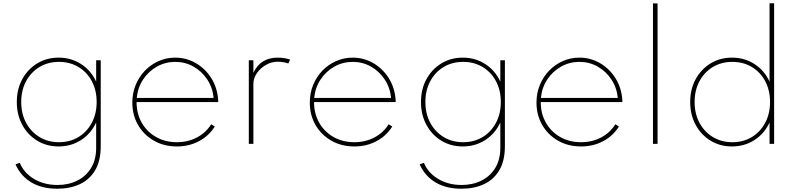

<svg xmlns="http://www.w3.org/2000/svg" viewBox="-20 -881 4879 1176"><path d="M331 275Q238 275 173 236.8Q108 198.5 75 126L101 116Q126.5 178 188.5 215Q250.5 252 332 252Q399 252 452.8 225.5Q506.5 199 537.8 148Q569 97 569 24V-131Q537.5 -62.5 476.5 -23.2Q415.5 16 339 16Q266 16 208 -19.2Q150 -54.5 116.5 -116Q83 -177.5 83 -256Q83 -335 116.5 -396.2Q150 -457.5 208 -492.8Q266 -528 339 -528Q415.5 -528 476.5 -488.8Q537.5 -449.5 569 -381V-512H597V14Q597 104 562.8 161.8Q528.5 219.5 468.5 247.2Q408.5 275 331 275ZM341 -10Q408.5 -10 460.5 -41.5Q512.5 -73 542.2 -128.8Q572 -184.5 572 -256Q572 -328 542.5 -383.5Q513 -439 460.8 -470.5Q408.5 -502 341 -502Q274 -502 221.8 -470.5Q169.5 -439 139.8 -383.5Q110 -328 110 -256Q110 -184.5 139.8 -129Q169.5 -73.5 221.8 -41.8Q274 -10 341 -10Z M1063.5 16Q983.5 16 921.8 -19.8Q860 -55.5 825.2 -116.2Q790.5 -177 790.5 -252.5Q790.5 -311 811.2 -361.2Q832 -411.5 868.2 -448.8Q904.5 -486 952 -507Q999.5 -528 1053 -528Q1121.5 -528 1179.2 -494.5Q1237 -461 1273.8 -403Q1310.5 -345 1316 -271.5Q1316.5 -267 1316.5 -263.8Q1316.5 -260.5 1316.5 -256H816.5Q816.5 -185 848.2 -129.2Q880 -73.5 936 -41.8Q992 -10 1063.5 -10Q1131 -10 1186.2 -39Q1241.5 -68 1273.5 -120L1295.5 -106Q1259 -48 1198.2 -16Q1137.5 16 1063.5 16ZM817.5 -281H1288.5Q1282.5 -344 1249.5 -394Q1216.5 -444 1165.5 -473Q1114.5 -502 1053.5 -502Q992.5 -502 941 -473Q889.5 -444 856.5 -394Q823.5 -344 817.5 -281Z M1504 0V-512H1532V-435Q1553.5 -481.5 1590.8 -504.8Q1628 -528 1681 -528Q1701.5 -528 1721.5 -524.8Q1741.5 -521.5 1757 -516L1746 -492Q1732 -497.5 1714.8 -500.2Q1697.5 -503 1681 -503Q1643 -503 1609 -483.5Q1575 -464 1553.5 -433Q1532 -402 1532 -367V0Z M2150.5 16Q2070.5 16 2008.8 -19.8Q1947 -55.5 1912.2 -116.2Q1877.5 -177 1877.5 -252.5Q1877.5 -311 1898.2 -361.2Q1919 -411.5 1955.2 -448.8Q1991.5 -486 2039 -507Q2086.5 -528 2140 -528Q2208.5 -528 2266.2 -494.5Q2324 -461 2360.8 -403Q2397.5 -345 2403 -271.5Q2403.5 -267 2403.5 -263.8Q2403.5 -260.5 2403.5 -256H1903.5Q1903.5 -185 1935.2 -129.2Q1967 -73.5 2023 -41.8Q2079 -10 2150.5 -10Q2218 -10 2273.2 -39Q2328.5 -68 2360.5 -120L2382.5 -106Q2346 -48 2285.2 -16Q2224.5 16 2150.5 16ZM1904.5 -281H2375.5Q2369.5 -344 2336.5 -394Q2303.5 -444 2252.5 -473Q2201.5 -502 2140.5 -502Q2079.5 -502 2028 -473Q1976.5 -444 1943.5 -394Q1910.5 -344 1904.5 -281Z M2806.5 275Q2713.5 275 2648.5 236.8Q2583.5 198.5 2550.5 126L2576.5 116Q2602 178 2664 215Q2726 252 2807.5 252Q2874.5 252 2928.2 225.5Q2982 199 3013.2 148Q3044.5 97 3044.5 24V-131Q3013 -62.5 2952 -23.2Q2891 16 2814.5 16Q2741.5 16 2683.5 -19.2Q2625.5 -54.5 2592 -116Q2558.5 -177.5 2558.5 -256Q2558.5 -335 2592 -396.2Q2625.5 -457.5 2683.5 -492.8Q2741.5 -528 2814.5 -528Q2891 -528 2952 -488.8Q3013 -449.5 3044.5 -381V-512H3072.5V14Q3072.5 104 3038.2 161.8Q3004 219.5 2944 247.2Q2884 275 2806.5 275ZM2816.5 -10Q2884 -10 2936 -41.5Q2988 -73 3017.8 -128.8Q3047.5 -184.5 3047.5 -256Q3047.5 -328 3018 -383.5Q2988.5 -439 2936.2 -470.5Q2884 -502 2816.5 -502Q2749.5 -502 2697.2 -470.5Q2645 -439 2615.2 -383.5Q2585.5 -328 2585.5 -256Q2585.5 -184.5 2615.2 -129Q2645 -73.5 2697.2 -41.8Q2749.5 -10 2816.5 -10Z M3539 16Q3459 16 3397.2 -19.8Q3335.5 -55.5 3300.8 -116.2Q3266 -177 3266 -252.5Q3266 -311 3286.8 -361.2Q3307.5 -411.5 3343.8 -448.8Q3380 -486 3427.5 -507Q3475 -528 3528.5 -528Q3597 -528 3654.8 -494.5Q3712.5 -461 3749.2 -403Q3786 -345 3791.5 -271.5Q3792 -267 3792 -263.8Q3792 -260.5 3792 -256H3292Q3292 -185 3323.8 -129.2Q3355.5 -73.5 3411.5 -41.8Q3467.5 -10 3539 -10Q3606.5 -10 3661.8 -39Q3717 -68 3749 -120L3771 -106Q3734.5 -48 3673.8 -16Q3613 16 3539 16ZM3293 -281H3764Q3758 -344 3725 -394Q3692 -444 3641 -473Q3590 -502 3529 -502Q3468 -502 3416.5 -473Q3365 -444 3332 -394Q3299 -344 3293 -281Z M3979.5 0V-860H4007.5V0Z M4463.5 16Q4390.5 16 4332.5 -19.2Q4274.5 -54.5 4241 -116Q4207.5 -177.5 4207.5 -256Q4207.5 -335 4241 -396.2Q4274.5 -457.5 4332.5 -492.8Q4390.5 -528 4463.5 -528Q4540 -528 4601 -488.8Q4662 -449.5 4693.5 -381V-861H4721.5V0H4693.5V-131Q4662 -62.5 4601 -23.2Q4540 16 4463.5 16ZM4465.5 -10Q4533 -10 4585 -41.5Q4637 -73 4666.8 -128.8Q4696.5 -184.5 4696.5 -256Q4696.5 -328 4667 -383.5Q4637.5 -439 4585.2 -470.5Q4533 -502 4465.5 -502Q4398.5 -502 4346.2 -470.5Q4294 -439 4264.2 -383.5Q4234.5 -328 4234.5 -256Q4234.5 -184.5 4264.2 -129Q4294 -73.5 4346.2 -41.8Q4398.5 -10 4465.5 -10Z"/></svg>

Font: Spartan Thin Thin
Style: Regular
Weight: 250
Version: Version 1.004